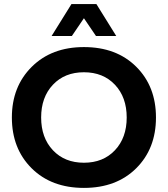

<svg xmlns="http://www.w3.org/2000/svg" viewBox="-20 -908 820 938"><path d="M38 -334Q38 -485 135 -581.5Q232 -678 390 -678Q549 -678 645.5 -582Q742 -486 742 -334Q742 -182 645.5 -86Q549 10 390 10Q231 10 134.5 -86Q38 -182 38 -334ZM238.5 -174Q296 -113 390 -113Q484 -113 541.5 -174Q599 -235 599 -334Q599 -433 541.5 -494Q484 -555 390 -555Q296 -555 238.5 -494Q181 -433 181 -334Q181 -235 238.5 -174ZM548 -732H449L390 -819L331 -732H232L329 -888H451Z"/></svg>

Font: Gantari
Style: Bold
Weight: 700
Designer: Anugrah Pasau
Foundry: Lafontype
Version: Version 1.000